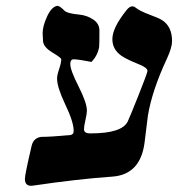

<svg xmlns="http://www.w3.org/2000/svg" viewBox="-20 -610 623 644"><path d="M227.1 -411.1Q215.8 -411.1 215.8 -395Q215.8 -374.5 243.7 -319.8Q271.5 -265.1 271.5 -238.8Q271.5 -228.5 266.6 -207.5Q261.7 -186.5 261.7 -176.3Q261.7 -162.1 284.2 -162.6Q389.6 -162.6 408.7 -203.1Q417.5 -222.2 446 -293.9Q474.6 -365.7 474.6 -372.1Q474.6 -383.3 444.3 -395Q406.2 -410.2 387.2 -422.9Q356.9 -444.3 356.9 -478.5Q356.9 -516.6 403.8 -575.2Q420.4 -596.7 435.5 -584Q448.2 -573.7 477.5 -562.5Q511.7 -549.8 522 -543.5Q557.6 -522 557.1 -471.2Q557.1 -450.7 539.6 -412.6Q490.2 -307.1 476.1 -222.2Q472.2 -191.9 464.8 -130.9Q450.7 -24.4 356.9 -17.6Q242.7 -9.8 90.3 12.7Q63.5 16.6 63.5 -10.3Q63.5 -24.4 86.4 -122.1Q92.8 -147.5 118.2 -150.9Q151.4 -150.9 217.3 -157.2Q227.5 -159.7 227.1 -171.4Q227.1 -200.7 199.2 -259Q171.4 -317.4 171.4 -346.7Q171.4 -357.9 178.5 -378.9Q185.5 -399.9 185.5 -411.1Q185.5 -416 155.5 -434.1Q125.5 -452.1 124.3 -472.4Q123 -492.7 123 -499Q123 -522 137.7 -554.2Q152.3 -586.4 171.4 -590.3Q179.2 -591.8 196.8 -573.7Q205.6 -564.9 246.1 -561Q271.5 -558.6 292.5 -544.7Q313.5 -530.8 313.5 -507.8Q313.5 -459.5 312.5 -452.1Q307.6 -424.3 287.1 -402.3Q242.2 -411.1 227.1 -411.1Z"/></svg>

Font: Accordance
Style: Bold
Weight: 700
Version: Version 1.2 (build January 31, 2020) Miklal Software Solutio